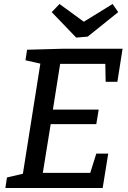

<svg xmlns="http://www.w3.org/2000/svg" viewBox="-20 -945 643 965"><path d="M7 0 15 -53 109 -75 93 -59 185 -639 197 -622 108 -642 116 -695 293 -700H596L570 -534H511L509 -640L526 -624H265L285 -641L243 -376L231 -394H476L464 -321H218L238 -341L192 -56L180 -76H452L428 -58L464 -173H524L496 0ZM546 -925 574 -884 421 -761 363 -756 240 -884 279 -925 431 -814H366Z"/></svg>

Font: Bitter Thin Medium
Style: Italic
Weight: 500
Italic angle: -9°
Version: Version 3.021